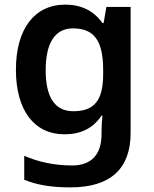

<svg xmlns="http://www.w3.org/2000/svg" viewBox="-20 -665 666 832"><path d="M263 -645C129 -645 49 -539 49 -363C49 -187 128 -83 260 -83C328 -83 383 -108 420 -164H424C422 -148 420 -117 420 -97V-83C420 5 375 52 293 52C217 52 146 37 85 10V114C144 138 208 147 285 147C459 147 546 66 546 -89V-635H441L429 -565H424C386 -619 331 -645 263 -645ZM296 -542C387 -542 427 -490 427 -362V-343C427 -227 386 -183 298 -183C217 -183 178 -244 178 -361C178 -480 219 -542 296 -542Z"/></svg>

Font: Noto Sans Kannada UI SemiBold
Style: Regular
Weight: 600
Designer: Jelle Bosma - Monotype Design Team
Foundry: Monotype Imaging Inc.
Version: Version 2.005